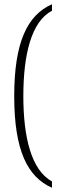

<svg xmlns="http://www.w3.org/2000/svg" viewBox="-20 -768 292 905"><path d="M225 117V87C127 34 90 -123 90 -315C90 -508 127 -667 225 -717V-748C109 -697 47 -569 47 -315C47 -60 109 66 225 117Z"/></svg>

Font: Noto Serif Hebrew Condensed ExtraLight
Style: Regular
Weight: 200
Width: 3
Designer: Monotype Design Team
Foundry: Monotype Imaging Inc.
Version: Version 2.004